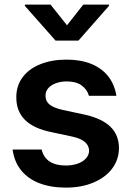

<svg xmlns="http://www.w3.org/2000/svg" viewBox="-20 -815 578 845"><path d="M35.5 -157H163.4Q171.2 -122.2 198.2 -104.4Q225.1 -86.6 269.2 -86.6Q299.4 -86.6 322.4 -95Q345.5 -103.3 358.7 -118.3Q371.8 -133.2 372.2 -152Q371.4 -175.1 353.3 -190.3Q335.2 -205.6 298.3 -213.8L205.3 -233.7Q50.8 -264.9 51.8 -387.1Q51.5 -436.8 79 -474.3Q106.5 -511.7 156.8 -532.1Q207 -552.6 272.7 -552.6Q335.9 -552.6 382.5 -533.4Q429 -514.2 456.7 -478.5Q484.4 -442.8 492.2 -393.5H371.4Q363.6 -421.2 339.3 -438.9Q315 -456.7 274.1 -456.7Q247.5 -456.7 225.9 -448.7Q204.2 -440.7 192.1 -426.5Q180 -412.3 180.4 -394.2Q179.7 -370.4 197.6 -355.3Q215.6 -340.2 257.1 -331L350.1 -311.1Q427.2 -294.4 465.2 -258Q503.2 -221.6 503.6 -163.4Q503.2 -112.2 473.4 -72.8Q443.5 -33.4 390.8 -11.4Q338.1 10.7 270.6 10.7Q203.5 10.7 153.2 -8.7Q103 -28.1 72.8 -65.7Q42.6 -103.3 35.5 -157ZM89.5 -794.7H202.4L274.9 -703.8L346.6 -794.7H459.5V-789.1L325.3 -636.4H224.4L89.5 -789.1Z"/></svg>

Font: Riot Sans
Style: Bold
Weight: 600
Designer: Rasmus Andersson
Foundry: rsms
Version: Version 4.001